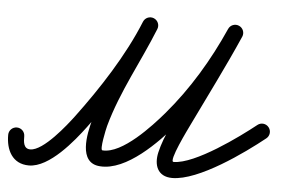

<svg xmlns="http://www.w3.org/2000/svg" viewBox="-75 -622 1061 715"><g transform="rotate(5 455.0 -264.5)"><path d="M0.2 -107C-16.4 -107.1 -29.9 -93.8 -30 -77.2C-30.4 -21.3 -5.9 30 56.5 30C133.3 30 219.1 -76.8 260.3 -132.1C346.3 -247.1 435 -384 489 -517.7C495.2 -533.1 487.7 -550.6 472.4 -556.8C457 -563 439.5 -555.5 433.3 -540.2C433.3 -540.2 433.3 -540.2 433.3 -540.2C381.3 -411.2 295.1 -278.9 212.3 -167.9C186.2 -133 105.8 -30 56.5 -30C30.9 -30 29.9 -56.3 30 -76.8C30.1 -93.4 16.8 -106.9 0.2 -107ZM472.3 -556.8C456.9 -563 439.4 -555.5 433.3 -540.1C382.1 -411.8 313.3 -292.5 276.3 -158C262.4 -107.3 237.7 4.7 320.6 9.9C320.6 9.9 320.5 9.9 320.4 9.9C320.3 9.9 320.2 9.9 320.2 9.9C420.4 17.7 532.2 -100.3 590.8 -168.7C679.6 -272.4 751 -392.2 806.4 -516.8C813.1 -531.9 806.2 -549.7 791.1 -556.4C776 -563.1 758.2 -556.3 751.5 -541.1C698.6 -421.9 630.3 -307 545.2 -207.7C502.6 -158 399.3 -44.2 324.8 -49.9C324.8 -49.9 324.7 -49.9 324.6 -49.9C324.5 -49.9 324.4 -49.9 324.4 -49.9C313.6 -50.6 330.8 -129.7 334.1 -142C370.5 -274.2 438.7 -391.7 489 -517.8C495.1 -533.2 487.6 -550.7 472.3 -556.8ZM791 -556.4C775.8 -563.1 758.1 -556.2 751.5 -541C708.1 -442.3 660.7 -345.6 613.2 -248.8C584.1 -189.7 547.5 -125.1 532.7 -60.5C521.9 -13.5 536.9 30 592.2 30C691.3 30 855.2 -88.8 928.7 -147.6C941.7 -157.9 943.8 -176.8 933.4 -189.7C923.1 -202.7 904.2 -204.8 891.3 -194.4C891.3 -194.4 891.3 -194.4 891.3 -194.4C831.4 -146.6 672.6 -30 592.2 -30C572.1 -30 634.3 -154.9 644.5 -176.1C699.1 -289.5 755.8 -401.6 806.4 -516.9C813.1 -532.1 806.2 -549.8 791 -556.4Z"/></g></svg>

Font: FRB American Cursive
Style: Bold Italic
Weight: 700
Italic angle: -25°
Version: Version 2.0;Modular Font Editor K font №1